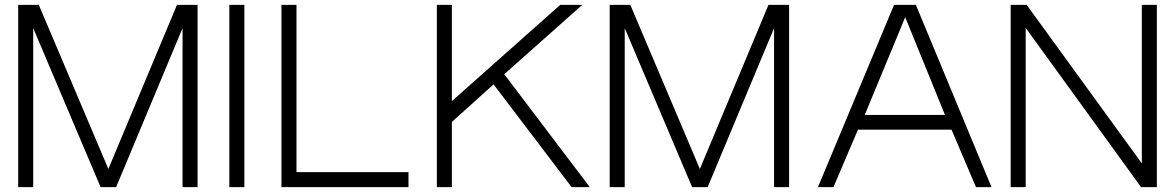

<svg xmlns="http://www.w3.org/2000/svg" viewBox="-20 -772 4832 792"><path d="M55 0V-752H140L427 -75L710 -752H795V0H733V-656L459 0H395L117 -656V0Z M926 0V-752H988V0Z M1665 -62V0H1141V-752H1203V-62Z M1782 0V-752H1844V-355L2291 -752H2382L2060 -466L2413 0H2338L2016 -424L1844 -269V0Z M2495 0V-752H2580L2867 -75L3150 -752H3235V0H3173V-656L2899 0H2835L2557 -656V0Z M3354 0 3668 -752H3758L4070 0H4006L3905 -237H3519L3418 0ZM3714 -701 3547 -298H3878Z M4149 0V-752H4215L4690 -98V-752H4752V0H4687L4211 -657V0Z"/></svg>

Font: Milkman
Style: Regular
Weight: 300
Designer: Giulia Boggio / Martin Desinde
Version: Version 1.000